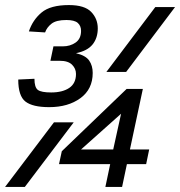

<svg xmlns="http://www.w3.org/2000/svg" viewBox="-22 -738 711 758"><path d="M394 0 413 -90H211L222 -141L478 -387H542L491 -148H567L555 -90H479L460 0ZM298 -148H425L456 -289ZM172 -315Q107 -315 78.5 -337Q50 -359 50 -424L114 -427Q114 -393 127.5 -383Q141 -373 180 -373Q225 -373 251.5 -391Q278 -409 278 -446Q278 -467 262.5 -482.5Q247 -498 214 -498H177L189 -555H226Q255 -555 276.5 -570Q298 -585 298 -616Q298 -636 285 -647.5Q272 -659 240 -659Q200 -659 181.5 -644.5Q163 -630 156 -610L92 -614Q107 -659 142 -688.5Q177 -718 250 -718Q312 -718 338 -691Q364 -664 364 -626Q364 -588 343.5 -562.5Q323 -537 278 -528Q316 -519 330 -499Q344 -479 344 -450Q344 -386 295.5 -350.5Q247 -315 172 -315ZM398 -454 591 -710H669L476 -454ZM-2 0 191 -255H269L76 0Z"/></svg>

Font: Geist Mono
Style: Italic
Weight: 400
Italic angle: -12°
Monospace: yes
Designer: Basement.studio, Andrés Briganti, Mateo Zaragoza
Foundry: Basement.studio, Vercel, Andrés Briganti, Guido Ferreyra, Mateo Zaragoza
Version: Version 1.500